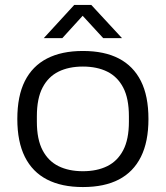

<svg xmlns="http://www.w3.org/2000/svg" viewBox="-20 -744 670 776"><path d="M315 12Q229 12 170 -18.5Q111 -49 80.5 -110Q50 -171 50 -263Q50 -356 80.5 -416.5Q111 -477 170 -507.5Q229 -538 315 -538Q402 -538 460.5 -507.5Q519 -477 549.5 -416.5Q580 -356 580 -263Q580 -171 549.5 -110Q519 -49 460.5 -18.5Q402 12 315 12ZM315 -52Q372 -52 413.5 -72.5Q455 -93 478 -137Q501 -181 501 -252V-274Q501 -346 478 -390Q455 -434 413.5 -454.5Q372 -475 315 -475Q258 -475 216.5 -454.5Q175 -434 152 -390Q129 -346 129 -274V-252Q129 -181 152 -137Q175 -93 216.5 -72.5Q258 -52 315 -52ZM157 -590 280 -724H349L473 -590H397L295 -701H333L232 -590Z"/></svg>

Font: Archivo SemiExpanded Light
Style: Regular
Weight: 300
Width: 6
Designer: Hector Gatti
Foundry: Omnibus-Type
Version: Version 2.001